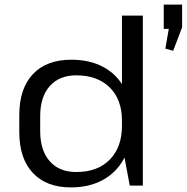

<svg xmlns="http://www.w3.org/2000/svg" viewBox="-20 -808 813 836"><path d="M289 8Q182 8 123 -55Q64 -118 64 -233V-307Q64 -422 123 -485Q182 -548 291 -548Q370 -548 428.5 -517Q487 -486 519 -428.5Q551 -371 551 -291V-254Q551 -174 518.5 -115Q486 -56 427 -24Q368 8 289 8ZM312 -59Q405 -59 458 -113Q511 -167 511 -260V-283Q511 -375 457.5 -427.5Q404 -480 312 -480Q238 -480 196.5 -433Q155 -386 155 -302V-237Q155 -153 196.5 -106Q238 -59 312 -59ZM511 -181V-740H602V0H545ZM773 -788V-689L734 -587L700 -596L725 -741L751 -683L693 -682V-788Z"/></svg>

Font: Pathway Extreme 72pt Medium
Style: Regular
Weight: 500
Designer: Eduardo Rodriguez Tunni
Foundry: Eduardo Rodriguez Tunni
Version: Version 1.001;gftools[0.9.26]